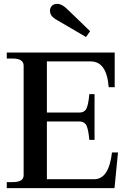

<svg xmlns="http://www.w3.org/2000/svg" viewBox="-20 -971 664 991"><path d="M238 -917Q238 -931 248 -941Q258 -951 276 -951Q300 -951 328 -923L445 -810L424 -780L275 -867Q255 -878 246.5 -889.5Q238 -901 238 -917ZM589 -184 571 0H15V-31H44Q73 -31 87.5 -39.5Q102 -48 102 -67V-632Q102 -669 44 -669H15V-700H572V-521H541Q531 -654 448 -654H222V-390H388Q418 -390 427.5 -413.5Q437 -437 441 -485H468V-249H441Q437 -297 427.5 -320.5Q418 -344 388 -344H222V-46H466Q542 -46 558 -184Z"/></svg>

Font: Taviraj Medium
Style: Regular
Weight: 500
Designer: Katatrad Team
Foundry: CadsonDemak
Version: Version 1.030